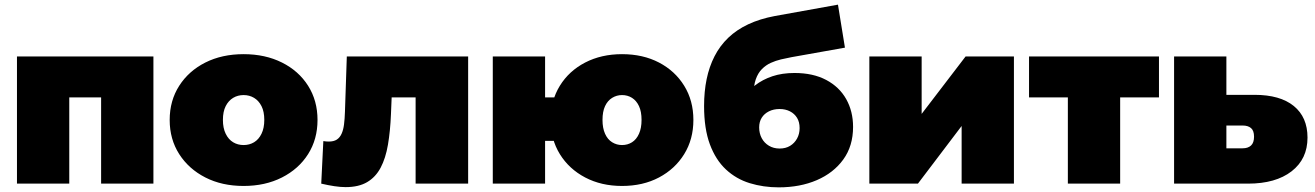

<svg xmlns="http://www.w3.org/2000/svg" viewBox="-20 -790 5657 826"><path d="M53 0V-547H640V0H415V-418L464 -371H229L278 -418V0Z M1028 10Q935 10 863.5 -26.5Q792 -63 751 -127Q710 -191 710 -274Q710 -357 751 -421Q792 -485 863.5 -521Q935 -557 1028 -557Q1121 -557 1193 -521Q1265 -485 1305.5 -421Q1346 -357 1346 -274Q1346 -191 1305.5 -127Q1265 -63 1193 -26.5Q1121 10 1028 10ZM1028 -166Q1053 -166 1073 -178Q1093 -190 1105 -214.5Q1117 -239 1117 -274Q1117 -310 1105 -333.5Q1093 -357 1073 -369Q1053 -381 1028 -381Q1003 -381 983 -369Q963 -357 951 -333.5Q939 -310 939 -274Q939 -239 951 -214.5Q963 -190 983 -178Q1003 -166 1028 -166Z M1362 0 1371 -183Q1377 -182 1383 -181.5Q1389 -181 1394 -181Q1416 -181 1429 -189.5Q1442 -198 1449.5 -214.5Q1457 -231 1460 -254.5Q1463 -278 1464 -309L1472 -547H1994V0H1768V-418L1817 -371H1621L1667 -421L1662 -300Q1659 -226 1649 -167.5Q1639 -109 1617.5 -68.5Q1596 -28 1559.5 -6.5Q1523 15 1467 15Q1445 15 1418.5 11Q1392 7 1362 0Z M2100 0V-547H2325V-371H2481V-184H2325V0ZM2656 10Q2567 10 2497.5 -26.5Q2428 -63 2388.5 -127Q2349 -191 2349 -274Q2349 -357 2388.5 -421Q2428 -485 2497.5 -521Q2567 -557 2656 -557Q2746 -557 2815 -521Q2884 -485 2923.5 -421Q2963 -357 2963 -274Q2963 -191 2923.5 -127Q2884 -63 2815 -26.5Q2746 10 2656 10ZM2656 -166Q2680 -166 2699 -178Q2718 -190 2729 -214.5Q2740 -239 2740 -274Q2740 -310 2729 -333.5Q2718 -357 2699 -369Q2680 -381 2656 -381Q2633 -381 2613.5 -369Q2594 -357 2583 -333.5Q2572 -310 2572 -274Q2572 -239 2583 -214.5Q2594 -190 2613.5 -178Q2633 -166 2656 -166Z M3330 16Q3264 16 3205.5 -2Q3147 -20 3103 -61Q3059 -102 3034 -169Q3009 -236 3009 -334Q3009 -396 3020 -449.5Q3031 -503 3054 -548Q3077 -593 3113 -627.5Q3149 -662 3199 -685.5Q3249 -709 3313 -721L3585 -770L3615 -585L3385 -544Q3363 -540 3340 -534.5Q3317 -529 3296 -519.5Q3275 -510 3258 -493Q3241 -476 3231.5 -449Q3222 -422 3222 -382Q3222 -370 3223 -362Q3224 -354 3225 -343.5Q3226 -333 3226 -311L3169 -361Q3195 -397 3228 -422.5Q3261 -448 3303 -462Q3345 -476 3398 -476Q3478 -476 3534.5 -446Q3591 -416 3620.5 -363.5Q3650 -311 3650 -244Q3650 -162 3608 -104Q3566 -46 3494 -15Q3422 16 3330 16ZM3334 -151Q3360 -151 3379 -162.5Q3398 -174 3409 -194Q3420 -214 3420 -239Q3420 -265 3409 -283Q3398 -301 3378.5 -311Q3359 -321 3334 -321Q3308 -321 3288 -311Q3268 -301 3257 -283.5Q3246 -266 3246 -242Q3246 -216 3257 -195.5Q3268 -175 3288 -163Q3308 -151 3334 -151Z M3720 0V-547H3945V-300L4134 -547H4342V0H4117V-248L3929 0Z M4574 0V-419L4623 -371H4407V-547H4966V-371H4750L4799 -419V0Z M5377 -382Q5487 -382 5546 -334Q5605 -286 5605 -198Q5605 -106 5536.5 -53Q5468 0 5349 0H5031V-547H5256V-382ZM5326 -152Q5349 -152 5362 -164Q5375 -176 5375 -202Q5375 -228 5362 -239Q5349 -250 5326 -250H5256V-152Z"/></svg>

Font: MOST Montserrat Black
Style: Regular
Weight: 900
Designer: Julieta Ulanovsky
Foundry: Julieta Ulanovsky
Version: Version 8.000;March 11, 2024;FontCreator 15.0.0.2926 64-bit